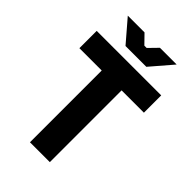

<svg xmlns="http://www.w3.org/2000/svg" viewBox="-260 -975 1067 1067"><g transform="rotate(45 273.5 -441.0)"><path d="M195.4 0H351.6V-564H527V-700H20V-564H195.4ZM192.6 -753.8H356.2L466.4 -882H335L283.4 -829.2H265.4L213.8 -882H82.4Z"/></g></svg>

Font: Fixel Variable
Style: Regular
Weight: 100
Width: 3
Designer: AlfaBravo + MacPaw
Foundry: Kyrylo Tkachov, Marchela Mozhyna, Serhii Makarenko, Maria Weinstein, Zakhar Kryvoshyya
Version: Version 1.211